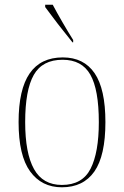

<svg xmlns="http://www.w3.org/2000/svg" viewBox="-20 -786 527 816"><path d="M243 10Q157 10 108 -57.5Q59 -125 59 -267Q59 -406 106 -474Q153 -542 247 -542Q336 -542 382 -475Q428 -408 428 -267Q428 -124 381 -57Q334 10 243 10ZM243 0Q330 0 365 -69Q400 -138 400 -267Q400 -405 364 -468.5Q328 -532 246 -532Q160 -532 123.5 -467.5Q87 -403 87 -267Q87 -135 124.5 -67.5Q162 0 243 0ZM288 -606Q270 -629 247.5 -657Q225 -685 205 -712Q185 -739 172 -756V-766H204Q222 -732 245.5 -691.5Q269 -651 291 -616V-606Z"/></svg>

Font: Noto Serif Display SemiCondensed Thin
Style: Regular
Weight: 100
Width: 4
Designer: Monotype Design Team
Foundry: Monotype Imaging Inc.
Version: Version 2.009